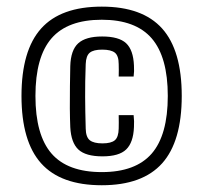

<svg xmlns="http://www.w3.org/2000/svg" viewBox="-20 -547 604 571"><path d="M282.7 3.9Q160.6 3.9 102.3 -61.3Q43.9 -126.5 43.9 -261.7Q43.9 -397 102.3 -462.2Q160.6 -527.3 282.7 -527.3Q403.8 -527.3 462.2 -462.2Q520.5 -397 520.5 -261.7Q520.5 -126.5 462.2 -61.3Q403.8 3.9 282.7 3.9ZM282.7 -35.2Q383.3 -35.2 431.2 -90.3Q479 -145.5 479 -261.7Q479 -377.4 431.2 -432.9Q383.3 -488.3 282.7 -488.3Q181.2 -488.3 133.3 -433.1Q85.4 -377.9 85.4 -261.7Q85.4 -145.5 133.3 -90.3Q181.2 -35.2 282.7 -35.2ZM284.7 -82Q234.9 -82 213.1 -102.3Q191.4 -122.6 189 -168.9Q188 -192.4 187.7 -225.1Q187.5 -257.8 188 -291.5Q188.5 -325.2 189 -350.6Q190.4 -397.9 212.6 -418.2Q234.9 -438.5 283.7 -438.5Q333.5 -438.5 355 -418.5Q376.5 -398.4 378.4 -352.1Q378.9 -342.8 378.7 -335.2Q378.4 -327.6 377.4 -319.3H333Q333.5 -329.1 333.3 -338.6Q333 -348.1 333 -356.4Q333 -381.3 321.5 -390.4Q310.1 -399.4 283.7 -399.4Q258.3 -399.4 247.1 -390.4Q235.8 -381.3 234.9 -356.4Q232.9 -301.3 233.2 -259Q233.4 -216.8 234.9 -164.6Q235.4 -139.2 247.1 -129.9Q258.8 -120.6 284.7 -120.6Q310.5 -120.6 321.5 -129.9Q332.5 -139.2 333 -164.6Q333.5 -179.7 333 -204.6H377.4Q378.4 -194.8 378.7 -186.5Q378.9 -178.2 378.4 -168.9Q376.5 -123 355.2 -102.5Q334 -82 284.7 -82Z"/></svg>

Font: Agdasima
Style: Regular
Weight: 400
Width: 3
Designer: The DocRepair Project, Patric King
Foundry: Google
Version: Version 2.002